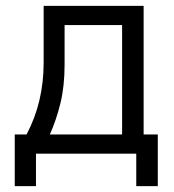

<svg xmlns="http://www.w3.org/2000/svg" viewBox="-20 -520 590 651"><path d="M70 -64Q128 -173 128 -308V-500H467V-64H515V111H442V1H102V111H30V-64ZM199 -301Q199 -228 185 -170.5Q171 -113 149 -64H394V-435H199Z"/></svg>

Font: Titillium Web[RUS by Daymarius]
Style: Regular
Weight: 400
Designer: Cyrillization by Daymarius
Foundry: Cyrillization by Daymarius
Version: Version 1.002 September 11, 2018